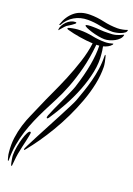

<svg xmlns="http://www.w3.org/2000/svg" viewBox="-191 -798 740 1067"><g transform="rotate(20 178.5 -264.5)"><path d="M364 -693Q362 -679 351.5 -668Q341 -657 327 -649.5Q313 -642 297.5 -637.5Q282 -633 269 -633Q253 -633 231.5 -637Q210 -641 190.5 -647Q171 -653 157.5 -659Q144 -665 144 -670Q144 -672 148 -673Q152 -674 158.5 -675Q165 -676 172 -676Q179 -676 184 -676Q204 -676 228.5 -674Q253 -672 273 -673Q289 -673 300 -674Q311 -675 320.5 -677.5Q330 -680 339 -683.5Q348 -687 360 -693Q362 -695 364 -693ZM374 -725Q374 -715 364.5 -708Q355 -701 342.5 -696.5Q330 -692 316.5 -689.5Q303 -687 296 -687Q259 -687 221 -695Q183 -703 146 -703Q102 -703 67 -682.5Q32 -662 12 -625Q10 -622 7 -622Q4 -622 6 -627Q22 -676 57 -705Q92 -734 148 -734Q190 -734 231.5 -724.5Q273 -715 315 -715Q330 -715 346.5 -718.5Q363 -722 367 -724Q368 -725 371 -725.5Q374 -726 374 -725ZM91 -664Q91 -662 85 -657Q79 -652 71 -646.5Q63 -641 55.5 -636.5Q48 -632 45 -630Q36 -622 29 -613.5Q22 -605 14 -596Q13 -596 13 -594.5Q13 -593 11 -593Q10 -593 10 -596Q10 -608 17 -621Q24 -634 34.5 -644.5Q45 -655 58.5 -661.5Q72 -668 85 -668Q91 -668 91 -664ZM318 -487Q319 -438 308 -384.5Q297 -331 277 -276.5Q257 -222 231.5 -169Q206 -116 178 -69Q150 -22 122 18Q94 58 71 86Q70 87 68 89.5Q66 92 64 94.5Q62 97 60 97.5Q58 98 58 94Q57 91 69.5 66.5Q82 42 100.5 6Q119 -30 141.5 -72Q164 -114 184 -152.5Q204 -191 219 -220.5Q234 -250 238 -261Q249 -291 260.5 -324.5Q272 -358 281.5 -394Q291 -430 296.5 -468Q302 -506 301 -545Q301 -553 302 -553Q304 -553 305 -551.5Q306 -550 308 -543Q311 -533 314.5 -514.5Q318 -496 318 -487ZM237 -589Q229 -507 212 -441.5Q195 -376 174.5 -323Q154 -270 131.5 -227Q109 -184 91 -148Q72 -110 55.5 -72Q39 -34 26.5 5.5Q14 45 6.5 87Q-1 129 -1 176Q-1 187 -3 185Q-5 185 -6.5 179.5Q-8 174 -10 166.5Q-12 159 -13.5 152Q-15 145 -15 140Q-20 94 -14.5 53.5Q-9 13 2.5 -24.5Q14 -62 30 -97Q46 -132 61 -168Q77 -206 100.5 -256Q124 -306 147 -361.5Q170 -417 189 -475.5Q208 -534 215 -589Q177 -591 136.5 -597.5Q96 -604 61 -614Q59 -615 57 -616Q55 -617 55 -619Q54 -622 59.5 -624Q65 -626 66 -626Q98 -634 126 -634Q164 -634 201 -626.5Q238 -619 276 -619Q288 -619 301.5 -621.5Q315 -624 320 -626Q324 -628 324 -625.5Q324 -623 323 -621Q314 -610 301.5 -603.5Q289 -597 275 -593Q278 -580 279 -569.5Q280 -559 281 -551Q287 -500 275.5 -443.5Q264 -387 242 -330.5Q220 -274 190 -219.5Q160 -165 129 -119Q121 -108 117.5 -112Q114 -116 119 -129Q125 -145 138 -173.5Q151 -202 165 -232.5Q179 -263 191 -290Q203 -317 207 -329Q233 -410 244.5 -475.5Q256 -541 254 -590Q249 -589 245 -589Q241 -589 237 -589ZM62 -5Q62 1 59 16.5Q56 32 52 50Q48 68 44 84.5Q40 101 39 109Q34 130 31.5 151Q29 172 27 195Q27 197 26.5 201Q26 205 23 205Q21 204 20 199Q19 194 18 192Q16 183 13.5 168.5Q11 154 11 146Q11 121 16 93.5Q21 66 28 43Q35 20 43 5Q51 -10 58 -9Q60 -8 60.5 -7Q61 -6 62 -5Z"/></g></svg>

Font: mr_AkronimG
Style: Regular
Weight: 400
Version: Version 1.002 April 14, 2020